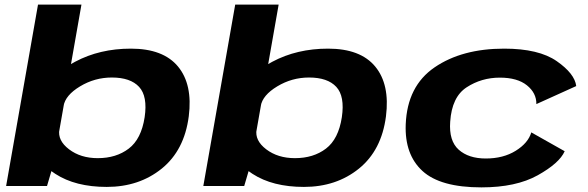

<svg xmlns="http://www.w3.org/2000/svg" viewBox="-20 -805 2545 831"><path d="M6.5 0H183.5L211 -93.5L332.5 -785H144.5ZM442 4Q582 4 680 -75.2Q778 -154.5 797 -301.5Q814.5 -439.5 750.5 -517Q686.5 -594.5 546.5 -594.5Q411.5 -594.5 305.2 -537.8Q199 -481 190.5 -431.5L255 -346Q263 -393 326.5 -431.2Q390 -469.5 464 -469.5Q544.5 -469.5 582 -429Q619.5 -388.5 606 -297.5Q591.5 -203 537.2 -161.8Q483 -120.5 403 -120.5Q329 -120.5 278.8 -158.8Q228.5 -197 237 -245L142 -158.5Q132.5 -109 219.5 -52.5Q306.5 4 442 4Z M860 0H1037L1064.5 -93.5L1186 -785H998ZM1295.5 4Q1435.5 4 1533.5 -75.2Q1631.5 -154.5 1650.5 -301.5Q1668 -439.5 1604 -517Q1540 -594.5 1400 -594.5Q1265 -594.5 1158.8 -537.8Q1052.5 -481 1044 -431.5L1108.5 -346Q1116.5 -393 1180 -431.2Q1243.5 -469.5 1317.5 -469.5Q1398 -469.5 1435.5 -429Q1473 -388.5 1459.5 -297.5Q1445 -203 1390.8 -161.8Q1336.5 -120.5 1256.5 -120.5Q1182.5 -120.5 1132.2 -158.8Q1082 -197 1090.5 -245L995.5 -158.5Q986 -109 1073 -52.5Q1160 4 1295.5 4Z M2063.5 6Q2213.5 6 2307.5 -46.5Q2401.5 -99 2424 -150.5L2279.5 -232Q2266 -186 2212.2 -152.5Q2158.5 -119 2082.5 -119Q2008 -119 1965.2 -157.2Q1922.5 -195.5 1928.5 -278Q1935.5 -385.5 1999.8 -427.2Q2064 -469 2143.5 -469Q2219 -469 2260.5 -435.8Q2302 -402.5 2301.5 -354.5L2474 -432.5Q2467.5 -486 2389.8 -540.2Q2312 -594.5 2162 -594.5Q1979.5 -594.5 1861 -513.5Q1742.5 -432.5 1736 -266.5Q1731 -136 1808.5 -65Q1886 6 2063.5 6Z"/></svg>

Font: Anybody Expanded
Style: Bold Italic
Weight: 700
Width: 7
Italic angle: -10°
Version: Version 1.113;gftools[0.9.25]